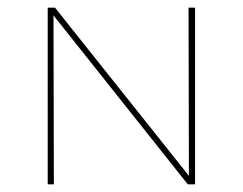

<svg xmlns="http://www.w3.org/2000/svg" viewBox="-20 -479 631 499"><path d="M487 -459V0H468L119 -439L120 0H104V-459H123L471 -22L470 -459Z"/></svg>

Font: Ysabeau SC Thin
Style: Regular
Weight: 200
Designer: Christian Thalmann (Catharsis Fonts)
Version: Version 0.003